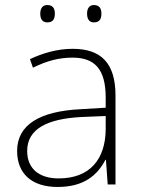

<svg xmlns="http://www.w3.org/2000/svg" viewBox="-20 -733 561 763"><path d="M140 -679C140 -658 148 -644 168 -644C191 -644 198 -658 198 -679C198 -698 191 -713 168 -713C148 -713 140 -698 140 -679ZM326 -679C326 -658 334 -644 353 -644C376 -644 383 -658 383 -679C383 -698 376 -713 353 -713C334 -713 326 -698 326 -679ZM269 -539C208 -539 150 -522 99 -498L111 -464C166 -491 214 -504 268 -504C356 -504 400 -459 400 -345V-305L300 -299C139 -291 48 -238 48 -133C48 -44 105 10 209 10C314 10 367 -37 399 -98H401L408 0H439V-353C439 -482 382 -539 269 -539ZM304 -268 400 -272V-219C399 -101 338 -24 213 -24C134 -24 88 -64 88 -133C88 -221 168 -261 304 -268Z"/></svg>

Font: Noto Sans Myanmar UI ExtraLight
Style: Regular
Weight: 200
Designer: Monotype Design Team
Foundry: Monotype Imaging Inc.
Version: Version 2.103